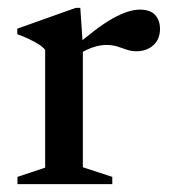

<svg xmlns="http://www.w3.org/2000/svg" viewBox="-20 -469 436 489"><path d="M336 -444.5Q363 -444.5 375.2 -430.8Q387.5 -417 387.5 -395.5Q387.5 -369 370.5 -353.8Q353.5 -338.5 327.5 -338.5Q313.5 -338.5 302 -342.8Q290.5 -347 278.2 -350.8Q266 -354.5 251 -354.5Q239 -354.5 226 -351.2Q213 -348 200.5 -342Q188 -336 177.5 -327.5L167.5 -347.5Q197.5 -373.5 222 -392Q246.5 -410.5 267 -422Q287.5 -433.5 304.8 -439Q322 -444.5 336 -444.5ZM191 -353.5V-43L266 -18.5V0H24.5V-18.5L95 -42V-342Q88.5 -350 78.5 -356.2Q68.5 -362.5 55 -369Q41.5 -375.5 24 -382V-396L173 -449H184.5Z"/></svg>

Font: Newsreader 24pt Medium
Style: Regular
Weight: 500
Designer: Hugues Gentile
Foundry: Production Type
Version: Version 1.003